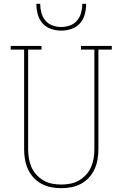

<svg xmlns="http://www.w3.org/2000/svg" viewBox="-20 -975 640 1003"><path d="M300 8Q273 8 247 3Q221 -2 197.5 -14.5Q174 -27 155.5 -47Q137 -67 126 -91.5Q115 -116 110.5 -142Q106 -168 106 -195V-716H36V-735H197V-716H127V-195Q127 -171 131 -147Q135 -123 144.5 -101.5Q154 -80 170.5 -62Q187 -44 208 -32Q229 -20 252.5 -15.5Q276 -11 300 -11Q324 -11 347.5 -15.5Q371 -20 392 -32Q413 -44 429.5 -62Q446 -80 455.5 -101.5Q465 -123 469 -147Q473 -171 473 -195V-716H403V-735H564V-716H494V-195Q494 -168 489.5 -142Q485 -116 474 -91.5Q463 -67 444.5 -47Q426 -27 402.5 -14.5Q379 -2 353 3Q327 8 300 8ZM300 -815Q273 -815 246.5 -824Q220 -833 202 -853.5Q184 -874 177 -901Q170 -928 170 -955H190Q190 -932 196 -909Q202 -886 217 -868Q232 -850 254.5 -842Q277 -834 300 -834Q323 -834 345.5 -842Q368 -850 383 -868Q398 -886 404 -909Q410 -932 410 -955H430Q430 -928 423 -901Q416 -874 398 -853.5Q380 -833 353.5 -824Q327 -815 300 -815Z"/></svg>

Font: Iosevka Slab Thin Extended
Style: Regular
Weight: 100
Width: 7
Monospace: yes
Designer: Belleve Invis
Foundry: Belleve Invis
Version: Version 11.1.1; ttfautohint (v1.8.3)